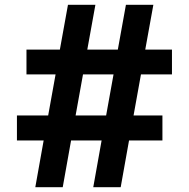

<svg xmlns="http://www.w3.org/2000/svg" viewBox="-20 -785 792 805"><path d="M661 -196H521L486 0H371L406 -196H278L243 0H128L163 -196H51V-301H182L213 -473H91V-577H231L265 -765H380L346 -577H474L508 -765H623L589 -577H701V-473H571L540 -301H661ZM425 -301 456 -473H328L297 -301Z"/></svg>

Font: Application
Style: Bold
Weight: 700
Designer: Wei Huang
Foundry: Wei Huang
Version: Version 0.012